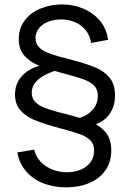

<svg xmlns="http://www.w3.org/2000/svg" viewBox="-20 -678 565 853"><path d="M274 154.3Q221.8 154.3 176.6 137.9Q131.3 121.5 99.2 86.8Q67.2 52 56.7 -0.7L131.7 -13Q140.5 21 163.5 43.6Q186.5 66.2 216.6 76.8Q246.7 87.3 277.7 87.3Q310.2 87.3 337.6 76.2Q365 65.2 381.5 43.4Q398 21.7 398 -8.7Q398 -37 382.2 -53.6Q366.3 -70.2 337.6 -81Q308.8 -91.8 246.7 -108.3L238 -110.7Q170 -129 131 -145.8Q92 -162.7 69.3 -189.6Q46.7 -216.5 46.7 -257.7Q46.7 -304.3 74.3 -336.6Q102 -368.8 146.2 -382.9Q190.3 -397 238.3 -392.3L240.7 -368Q185.7 -353.5 153.3 -327.6Q121 -301.7 121 -265.7Q121 -242.7 134.8 -227.2Q148.5 -211.8 172 -201.8Q195.5 -191.7 235 -181Q236.2 -180.8 279 -169.7Q349 -151.3 388.4 -134.4Q427.8 -117.5 451.1 -87.9Q474.3 -58.3 474.3 -10.3Q474.3 42 448.1 79.2Q421.8 116.3 376.4 135.3Q331 154.3 274 154.3ZM305.7 -149.3Q332.8 -151.2 357.9 -163.8Q383 -176.3 398.8 -199.2Q414.7 -222 414.7 -252Q414.7 -280.3 398.8 -296.9Q383 -313.5 354.2 -324.3Q325.5 -335.2 263.3 -351.7L254.7 -354Q186.2 -372.5 147.4 -389.2Q108.7 -405.8 86 -433.3Q63.3 -460.8 63.3 -504.3Q63.3 -553.7 90.9 -588.7Q118.5 -623.7 162.6 -641Q206.7 -658.3 255.3 -658.3Q307.3 -658.3 352 -638.9Q396.7 -619.5 425.5 -583.8Q454.3 -548 460 -501L385 -487.3Q378.3 -524.2 357.7 -547.4Q337 -570.7 309 -581.2Q281 -591.7 250.7 -591.7Q220 -591.7 194.1 -581.4Q168.2 -571.2 152.9 -552.3Q137.7 -533.5 137.7 -509Q137.7 -486.2 151.2 -470.8Q164.7 -455.5 187.8 -445.4Q210.8 -435.3 248.8 -425.2Q285.3 -415.8 295.7 -413Q365.5 -394.7 405 -377.8Q444.5 -360.8 467.8 -331.6Q491 -302.3 491 -255Q491 -205.3 466.5 -171.2Q442 -137 399.7 -124.2Q357.3 -111.5 306.3 -123Z"/></svg>

Font: Vela Sans GX ExtLt
Style: Regular
Weight: 200
Designer: Principal design: Mikhail Sharanda - project Manrope.
Design modification: Ravid Balaliev
Foundry: Mikhail Sharanda
Version: Version 1.001